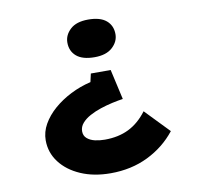

<svg xmlns="http://www.w3.org/2000/svg" viewBox="-80 -631 950 898"><g transform="rotate(-10 395.0 -182.0)"><path d="M458.1 -294.3 490.4 -151.1Q467.8 -147.9 439.1 -141.6Q410.4 -135.2 382.3 -125.9Q354.2 -116.6 330.4 -103.6Q306.5 -90.7 291.6 -73.5Q276.7 -56.3 276.7 -35Q276.7 -13.8 291.4 -1.1Q306.2 11.6 328.4 16.7Q350.6 21.8 375.2 21.8Q439.9 21.8 489 -2.4Q538.1 -26.6 576.2 -77.5L685.7 36Q632.4 103.4 553 142.4Q473.6 181.3 375.2 181.3Q295.3 181.3 233.5 154.5Q171.6 127.6 136.7 81.4Q101.7 35.3 101.7 -23Q101.7 -62.6 122.4 -99.1Q143.2 -135.6 178.5 -166.4Q213.9 -197.1 259.1 -220.1Q304.4 -243.1 355 -255L363.9 -294.3ZM509.3 -455.6Q509.3 -420.3 479.9 -393.3Q450.5 -366.3 395 -366.3Q338 -366.3 309.4 -390.5Q280.8 -414.8 280.8 -455.6Q280.8 -491 309.7 -518Q338.6 -545 395 -545Q452.1 -545 480.7 -520.8Q509.3 -496.5 509.3 -455.6Z"/></g></svg>

Font: Lexend Tera
Style: Regular
Weight: 400
Designer: Bonnie Shaver-Troup, Thomas Jockin
Foundry: Lexend
Version: Version 1.007